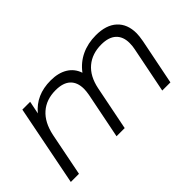

<svg xmlns="http://www.w3.org/2000/svg" viewBox="-60 -856 1182 1182"><g transform="rotate(-45 530.5 -265.0)"><path d="M981 -361Q981 -338 974 -299L914 0H843L903 -300Q908 -323 908 -349Q908 -405 875 -435.5Q842 -466 778 -466Q698 -466 645 -421.5Q592 -377 574 -290L516 0H445L505 -300Q510 -328 510 -348Q510 -405 477.5 -435.5Q445 -466 380 -466Q299 -466 246 -419.5Q193 -373 174 -282L118 0H47L151 -526H219L202 -442Q274 -530 401 -530Q467 -530 511.5 -503Q556 -476 573 -425Q612 -477 668.5 -503.5Q725 -530 795 -530Q884 -530 932.5 -485.5Q981 -441 981 -361Z"/></g></svg>

Font: Idrija
Style: Italic
Weight: 400
Italic angle: -11.3°
Designer: Julieta Ulanovsky
Foundry: Julieta Ulanovsky
Version: Version 7.200